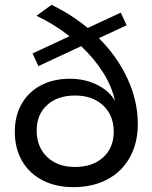

<svg xmlns="http://www.w3.org/2000/svg" viewBox="-20 -766 625 790"><path d="M547 -256Q547 -178 514.5 -119Q482 -60 422 -28Q362 4 282 4Q210 4 155.5 -24Q101 -52 71 -103.5Q41 -155 41 -224Q41 -289 69 -338.5Q97 -388 148.5 -415Q200 -442 268 -442Q328 -442 378.5 -417.5Q429 -393 453 -351Q441 -409 405 -466.5Q369 -524 314 -576L138 -494L114 -546L266 -617Q201 -668 130 -701L192 -746Q270 -709 341 -651L477 -714L501 -662L387 -609Q463 -533 505 -441.5Q547 -350 547 -256ZM448 -224Q448 -291 404.5 -332Q361 -373 289 -373Q217 -373 174 -334Q131 -295 131 -229Q131 -161 174 -120Q217 -79 288 -79Q361 -79 404.5 -118.5Q448 -158 448 -224Z"/></svg>

Font: Montserrat
Style: Regular
Weight: 400
Designer: Julieta Ulanovsky
Foundry: Julieta Ulanovsky
Version: Version 6.001